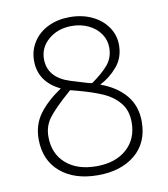

<svg xmlns="http://www.w3.org/2000/svg" viewBox="-77 -722 703 802"><g transform="rotate(-10 274.0 -320.5)"><path d="M56 -176Q56 -237 89 -282Q122 -327 184 -369Q94 -412 94 -502Q94 -546 117 -581.5Q140 -617 180.5 -636.5Q221 -656 272 -656Q324 -656 365.5 -636.5Q407 -617 431 -582.5Q455 -548 455 -506Q455 -452 423 -414.5Q391 -377 349 -356Q416 -332 454.5 -286.5Q493 -241 493 -174Q493 -85 433 -35Q373 15 275 15Q175 15 115.5 -36Q56 -87 56 -176ZM413 -502Q413 -534 395 -560.5Q377 -587 345 -602.5Q313 -618 274 -618Q215 -618 175.5 -584.5Q136 -551 136 -502Q136 -422 230 -393L299 -372L317 -368Q364 -401 388.5 -430.5Q413 -460 413 -502ZM451 -178Q451 -229 424 -261.5Q397 -294 354.5 -312.5Q312 -331 248 -348L221 -355L213 -348Q145 -288 121.5 -255Q98 -222 98 -179Q98 -107 146 -65Q194 -23 275 -23Q356 -23 403.5 -65.5Q451 -108 451 -178Z"/></g></svg>

Font: Bellota Light
Style: Regular
Weight: 300
Designer: Kemie Guaida
Foundry: Kemie Guaida
Version: Version 4.001